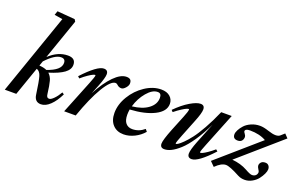

<svg xmlns="http://www.w3.org/2000/svg" viewBox="-86 -1111 2409 1518"><g transform="rotate(20 1118.5 -351.5)"><path d="M4.9 0 241.7 -679.7 172.9 -690.9 184.6 -725.1 333.5 -712.9 344.2 -695.3 225.6 -355Q299.8 -424.8 383.3 -424.8Q447.8 -424.8 447.8 -369.1Q447.8 -329.6 407 -299.8Q366.2 -270 282.2 -244.1Q305.7 -223.6 315.4 -188.7Q325.2 -153.8 333.5 -84Q335.4 -65.9 341.3 -59.1Q347.2 -52.2 358.4 -52.2Q373.5 -52.2 397 -76.2Q420.4 -100.1 440.4 -135.3L456.5 -124.5Q426.8 -62.5 388.4 -25.6Q350.1 11.2 311.5 11.2Q258.8 11.2 251 -48.8Q236.3 -155.3 224.9 -194.1Q213.4 -232.9 186 -241.7L101.6 0ZM336.4 -393.1Q286.6 -393.6 210.9 -313L196.8 -272.9Q236.8 -270 259.8 -258.8Q373 -296.9 373 -357.4Q373 -394 336.4 -393.1Z M504.4 0 615.7 -277.3Q640.1 -337.9 640.1 -349.6Q640.1 -354 636.2 -354Q630.4 -354 617.9 -348.4Q605.5 -342.8 580.8 -326.2Q556.2 -309.6 527.8 -284.7L513.2 -298.3Q630.9 -424.8 685.1 -424.8Q720.7 -424.8 720.7 -389.2Q720.7 -359.4 690.4 -283.2L660.2 -208Q714.8 -311.5 771 -368.2Q827.1 -424.8 875.5 -424.8Q897.9 -424.8 908.2 -415.3Q918.5 -405.8 918.5 -384.3Q918.5 -366.2 900.4 -345.7Q882.3 -325.2 866.2 -325.2Q844.7 -325.2 829.1 -340.8Q820.3 -349.6 810.5 -349.6Q771 -349.6 714.6 -255.4Q658.2 -161.1 601.6 0Z M1006.8 11.2Q950.2 11.2 916.3 -24.9Q882.3 -61 882.3 -124.5Q882.3 -195.8 924.6 -266.1Q966.8 -336.4 1033.7 -380.6Q1100.6 -424.8 1168.5 -424.8Q1216.3 -424.8 1243.2 -400.6Q1270 -376.5 1270 -340.3Q1270 -276.9 1190.9 -237.1Q1111.8 -197.3 986.3 -190.4Q982.4 -166 982.4 -146Q982.4 -98.6 1002.4 -75Q1022.5 -51.3 1057.6 -51.3Q1113.8 -51.3 1158.7 -89.8L1174.3 -70.8Q1142.6 -33.7 1097.2 -11.2Q1051.8 11.2 1006.8 11.2ZM1147.5 -396.5Q1103.5 -396.5 1058.6 -343.3Q1013.7 -290 993.7 -219.7Q1079.1 -228.5 1129.4 -266.1Q1179.7 -303.7 1179.7 -358.4Q1179.7 -376.5 1172.1 -386.7Q1164.6 -397 1147.5 -396.5Z M1350.1 11.2Q1314.9 11.2 1314.9 -23.9Q1314.9 -54.2 1354 -152.8L1406.2 -281.7Q1427.7 -334.5 1427.7 -350.1Q1427.7 -354 1423.8 -354Q1418 -354 1406 -349.1Q1394 -344.2 1368.7 -328.1Q1343.3 -312 1312.5 -287.1L1299.3 -301.3Q1358.4 -360.8 1412.6 -392.8Q1466.8 -424.8 1499 -424.8Q1533.2 -424.8 1533.2 -389.2Q1533.2 -357.4 1502.4 -281.7L1445.8 -139.6Q1419.9 -75.2 1419.9 -64Q1419.9 -60.1 1423.8 -60.1Q1428.2 -60.1 1440.9 -67.9Q1453.6 -75.7 1478.8 -100.3Q1503.9 -125 1532.5 -161.9Q1561 -198.7 1599.1 -266.1Q1637.2 -333.5 1673.8 -418H1762.2L1649.4 -136.2Q1624.5 -75.2 1624.5 -64Q1624.5 -60.1 1628.4 -60.1Q1634.3 -60.1 1646.7 -65.4Q1659.2 -70.8 1683.8 -87.4Q1708.5 -104 1736.8 -128.4L1751.5 -115.7Q1634.3 11.2 1579.6 11.2Q1544.9 11.2 1544.9 -23.9Q1544.9 -54.2 1574.7 -130.4L1643.6 -302.2Q1601.6 -214.8 1558.1 -151.1Q1514.6 -87.4 1476.8 -53.5Q1439 -19.5 1408 -4.2Q1377 11.2 1350.1 11.2Z M2177.7 -119.6Q2177.7 -104 2167 -80.8Q2156.2 -57.6 2138.2 -34.4Q2120.1 -11.2 2090.8 5.1Q2061.5 21.5 2029.3 21.5Q1998 21.5 1973.6 8.8Q1884.8 -39.1 1852.5 -39.1Q1814 -39.1 1766.1 8.8L1729 -28.3L2073.7 -328.6Q2019 -360.4 1938 -360.4Q1897 -360.4 1897 -338.9Q1897 -334 1907 -320.8Q1917 -307.6 1917 -297.4Q1917 -277.8 1905.8 -264.6Q1894.5 -251.5 1871.6 -251.5Q1831.5 -251.5 1831.5 -289.6Q1831.5 -305.2 1842.5 -326.7Q1853.5 -348.1 1873.3 -369.9Q1893.1 -391.6 1927 -406.7Q1960.9 -421.9 2000.5 -421.9Q2030.3 -421.9 2072.8 -407.7Q2113.8 -394 2138.2 -394Q2164.1 -394 2176.8 -406.2L2207 -433.1L2236.8 -401.9L1884.8 -95.2Q1958.5 -88.4 2012.7 -58.1Q2054.7 -34.2 2071.3 -34.2Q2089.8 -34.2 2101.8 -44.9Q2113.8 -55.7 2113.8 -73.2Q2113.8 -80.1 2103.3 -95.7Q2092.8 -111.3 2092.8 -123Q2092.8 -137.7 2104 -150.1Q2115.2 -162.6 2139.6 -162.6Q2157.2 -162.6 2167.5 -150.4Q2177.7 -138.2 2177.7 -119.6Z"/></g></svg>

Font: Elstob 18pt SemiBold
Style: Italic
Weight: 600
Italic angle: -20°
Designer: Peter S. Baker
Version: Version 1.015